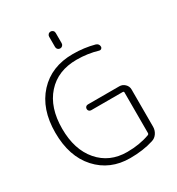

<svg xmlns="http://www.w3.org/2000/svg" viewBox="-218 -1067 1114 1211"><g transform="rotate(-30 339.5 -461.5)"><path d="M373 10Q227 10 135 -91Q43 -192 43 -365Q43 -537 136.5 -638.5Q230 -740 386 -740Q468 -740 542 -720Q564 -713 564 -691Q564 -683 557.5 -678Q551 -673 543 -675Q470 -697 389 -697Q252 -697 172.5 -608Q93 -519 93 -365Q93 -213 170.5 -123Q248 -33 376 -33Q466 -33 540 -60Q548 -63 548 -72V-367Q548 -375 539 -375H310Q301 -375 295 -381Q289 -387 289 -396Q289 -405 295 -411Q301 -417 310 -417H539Q562 -417 579 -400.5Q596 -384 596 -361V-90Q596 -64 581.5 -42.5Q567 -21 543 -14Q468 10 373 10ZM312 -909Q312 -919 319 -926Q326 -933 336 -933Q346 -933 353 -926Q360 -919 360 -909V-834Q360 -824 353 -817Q346 -810 336 -810Q326 -810 319 -817Q312 -824 312 -834Z"/></g></svg>

Font: Rounded Mplus 1c Light
Style: Regular
Weight: 300
Version: Version 1.059.20150529